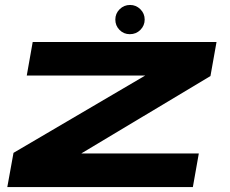

<svg xmlns="http://www.w3.org/2000/svg" viewBox="-20 -755 930 775"><path d="M9.5 0H758.5L782.5 -135.5H309L309.5 -136.5L829.5 -448L854 -585.5H112L88 -450H566.5H566L34.5 -138ZM504 -617Q529.5 -617 546.8 -634.5Q564 -652 564 -676Q564 -700.5 546.5 -717.8Q529 -735 505 -735Q480.5 -735 463 -717.8Q445.5 -700.5 445.5 -676Q445.5 -651.5 462.5 -634.2Q479.5 -617 504 -617Z"/></svg>

Font: Anybody ExtraExpanded
Style: Bold Italic
Weight: 700
Width: 8
Italic angle: -10°
Version: Version 1.113;gftools[0.9.25]